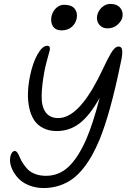

<svg xmlns="http://www.w3.org/2000/svg" viewBox="-20 -970 681 974"><path d="M524.9 -826.2Q498 -826.2 482.9 -845.7Q467.8 -865.2 473.1 -892.1Q478.5 -916 497.3 -933.1Q516.1 -950.2 540 -950.2Q572.8 -950.2 589.6 -930.4Q606.4 -910.6 601.1 -883.8Q597.7 -864.3 576.9 -845.2Q556.2 -826.2 524.9 -826.2ZM292 -815.9Q262.7 -815.9 249 -835.9Q235.4 -856 241.2 -887.2Q246.6 -911.6 264.2 -928.7Q281.7 -945.8 305.2 -945.8Q342.3 -945.8 358.4 -926.3Q374.5 -906.7 369.1 -877Q363.8 -850.6 343.8 -833.3Q323.7 -815.9 292 -815.9ZM201.2 -16.1Q159.7 -16.1 125.5 -30.5Q91.3 -44.9 71.5 -66.9Q51.8 -88.9 41.3 -112.5Q30.8 -136.2 30.8 -157.2Q30.8 -176.8 37.6 -190.4Q44.4 -204.1 55.2 -204.1Q62 -204.1 68.6 -194.8Q75.2 -185.5 80.6 -171.4Q85.9 -157.2 96.7 -141.1Q107.4 -125 120.8 -110.8Q134.3 -96.7 158.4 -87.4Q182.6 -78.1 213.9 -78.1Q278.8 -78.1 327.4 -123.8Q376 -169.4 417 -262.2Q451.7 -342.3 485.8 -474.1Q435.5 -383.8 384 -344.5Q332.5 -305.2 268.1 -305.2Q228 -305.2 198.5 -320.6Q168.9 -335.9 152.3 -361.8Q135.7 -387.7 128.2 -423.6Q120.6 -459.5 121.8 -499Q123 -538.6 131.8 -582Q146 -651.9 170.7 -694.8Q195.3 -737.8 219.2 -737.8Q237.8 -737.8 231.9 -712.9Q230.5 -706.5 220.2 -670.4Q210 -634.3 205.1 -606.9Q191.9 -535.2 191.2 -482.7Q190.4 -430.2 211.4 -400.6Q232.4 -371.1 275.9 -371.1Q374.5 -371.1 477.1 -569.8Q486.3 -587.4 499.8 -615.7Q513.2 -644 522 -661.6Q530.8 -679.2 541.5 -697.8Q552.2 -716.3 562 -725.1Q571.8 -733.9 581.1 -733.9Q598.6 -733.9 600.1 -711.7Q601.6 -689.5 591.8 -648.9Q540.5 -397.9 484.9 -261.2Q466.3 -217.3 447 -182.4Q427.7 -147.5 402.1 -115.5Q376.5 -83.5 347.7 -62.3Q318.8 -41 281.5 -28.6Q244.1 -16.1 201.2 -16.1Z"/></svg>

Font: Shantell Sans Bouncy
Style: Italic
Weight: 300
Italic angle: -11.31°
Designer: Stephen Nixon, Anya Danilova, Shantell Martin
Foundry: Arrow Type
Version: Version 1.006;[9816181b4]